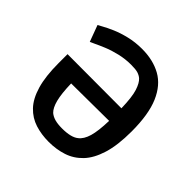

<svg xmlns="http://www.w3.org/2000/svg" viewBox="-174 -815 983 983"><g transform="rotate(45 317.5 -323.5)"><path d="M66 -586Q69 -587 90 -599Q111 -611 144.5 -625.5Q178 -640 221.5 -650.5Q265 -661 314 -661Q394 -661 452.5 -628.5Q511 -596 543 -522Q575 -448 575 -324Q575 -224 554.5 -158Q534 -92 498 -54.5Q462 -17 414.5 -1.5Q367 14 312 14Q259 14 213.5 -0.5Q168 -15 134 -50.5Q100 -86 81.5 -149Q63 -212 63 -308V-372L454 -371Q452 -451 439.5 -489.5Q427 -528 409 -544Q397 -554 381 -559Q365 -564 332 -564Q290 -564 249.5 -554.5Q209 -545 176.5 -531.5Q144 -518 123.5 -508Q103 -498 99 -497ZM182 -279Q184 -206 194.5 -165.5Q205 -125 224 -107Q238 -95 259 -89Q280 -83 312 -83Q377 -83 405 -106Q429 -124 441 -165Q453 -206 455 -281Z"/></g></svg>

Font: Ruda
Style: Bold
Weight: 700
Designer: Mariela Monsalve and Angelina Sanchez
Foundry: Mariela Monsalve and Angelina Sanchez
Version: Version 2.000